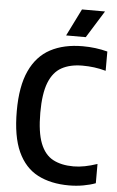

<svg xmlns="http://www.w3.org/2000/svg" viewBox="-62 -990 637 1042"><g transform="rotate(5 256.0 -469.0)"><path d="M354 9.5Q255 9.5 184 -27.2Q113 -64 75 -147Q37 -230 37 -368.5Q37 -503.5 75.8 -587.5Q114.5 -671.5 187.5 -710.5Q260.5 -749.5 363.5 -749.5Q434 -749.5 498.5 -732.5V-627.5Q466 -636.5 435 -640.5Q404 -644.5 371.5 -644.5Q304 -644.5 258 -619.2Q212 -594 188.5 -534Q165 -474 165 -370.5Q165 -264 188.5 -204Q212 -144 257.5 -119.8Q303 -95.5 369.5 -95.5Q399.5 -95.5 431.2 -101.8Q463 -108 498.5 -120V-15Q469.5 -4 431.5 2.8Q393.5 9.5 354 9.5ZM268 -800 341.5 -948H467L375 -800Z"/></g></svg>

Font: Encode Sans Condensed Condensed SemiBold
Style: Regular
Weight: 600
Width: 3
Designer: Multiple Designers
Foundry: Impallari Type
Version: Version 3.000; ttfautohint (v1.8.3) -l 8 -r 50 -G 200 -x 14 